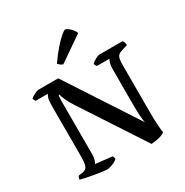

<svg xmlns="http://www.w3.org/2000/svg" viewBox="-214 -1137 1255 1306"><g transform="rotate(-30 413.5 -484.0)"><path d="M251 0Q242 0 216 -3.5Q190 -7 157.5 -12.5Q125 -18 96.5 -24Q68 -30 54 -34Q54 -42 57 -49.5Q60 -57 64 -61L92 -65Q113 -68 123.5 -78Q134 -88 138 -110.5Q142 -133 142 -174V-569Q142 -605 148.5 -624.5Q155 -644 161 -648H65Q61 -652 57.5 -658Q54 -664 53 -671Q59 -678 71.5 -685.5Q84 -693 97 -698.5Q110 -704 116 -704H273L634 -151Q630 -172 627.5 -204.5Q625 -237 625 -293V-565Q625 -600 631 -620.5Q637 -641 643 -645H543Q542 -648 537.5 -653Q533 -658 531 -668Q537 -675 550 -683.5Q563 -692 576 -698Q589 -704 594 -704H778Q783 -698 787 -688Q791 -678 791 -666L748 -653Q726 -647 715.5 -637Q705 -627 701.5 -609Q698 -591 698 -559V-191Q698 -136 701 -90.5Q704 -45 708 -30Q696 -20 676.5 -13.5Q657 -7 636.5 -4Q616 -1 600 0L273 -500Q251 -535 239 -563Q227 -591 225 -604H219Q218 -601 216.5 -587Q215 -573 215 -540V-140Q215 -117 209.5 -99Q204 -81 198 -74L329 -59Q331 -57 333.5 -49.5Q336 -42 336 -34Q325 -24 309.5 -16.5Q294 -9 278 -4.5Q262 0 251 0ZM351 -769Q338 -773 328.5 -781Q319 -789 315 -794Q351 -846 385 -885Q419 -924 444.5 -946Q470 -968 480 -968Q488 -968 501.5 -958Q515 -948 527.5 -933Q540 -918 545 -903Z"/></g></svg>

Font: Texturina Medium
Style: Regular
Weight: 500
Designer: Guillermo Torres Carreño
Foundry: Omnibus-Type
Version: Version 1.003